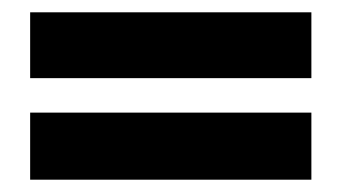

<svg xmlns="http://www.w3.org/2000/svg" viewBox="-20 -383 554 312"><path d="M486 -256H29V-363H486ZM486 -91H29V-200H486Z"/></svg>

Font: Tajawal ExtraBold
Style: Regular
Weight: 800
Designer: Boutros Fonts
Foundry: Created by Boutros International 2017
Version: Version 1.700